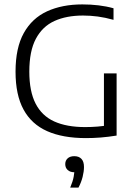

<svg xmlns="http://www.w3.org/2000/svg" viewBox="-20 -622 627 871"><path d="M370 4.5Q265 4.5 194 -27Q123 -58.5 86.8 -125Q50.5 -191.5 50.5 -297Q50.5 -405 88 -472.2Q125.5 -539.5 193.8 -570.8Q262 -602 353.5 -602Q391 -602 427 -597.8Q463 -593.5 495 -584.5V-532Q457.5 -542.5 423.8 -547Q390 -551.5 356.5 -551.5Q281.5 -551.5 227 -526.8Q172.5 -502 142.8 -446.2Q113 -390.5 113 -297Q113 -207.5 141.5 -152Q170 -96.5 226.2 -71Q282.5 -45.5 366.5 -45.5Q394.5 -45.5 423 -47.8Q451.5 -50 475 -55L451.5 -30.5V-289H509V-7Q472 -1 437.2 1.8Q402.5 4.5 370 4.5ZM298.5 229Q310.5 200.5 314.2 180Q318 159.5 318 140L325.5 159.5H318.5Q298 159.5 287 149.2Q276 139 276 122.5Q276 106.5 286.8 96.5Q297.5 86.5 317 86.5Q338 86.5 349.5 98.8Q361 111 361 135.5Q361 155.5 354.8 180.5Q348.5 205.5 336 229Z"/></svg>

Font: Encode Sans SC Condensed Thin Light
Style: Regular
Weight: 300
Version: Version 3.002